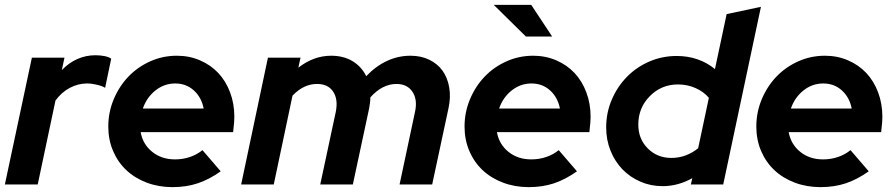

<svg xmlns="http://www.w3.org/2000/svg" viewBox="-23 -758 3676 789"><path d="M-3 0 108 -521H242L231 -470Q260 -500 295 -515.5Q330 -531 369 -531Q389 -531 406.5 -527.5Q424 -524 434 -517L409 -397Q399 -404 376.5 -409.5Q354 -415 335 -415Q298 -415 264 -397Q230 -379 205 -345L132 0Z M884 -54Q836 -20 789 -4.5Q742 11 686 11Q629 11 580 -7.5Q531 -26 496 -59Q461 -92 441.5 -138Q422 -184 422 -238Q422 -297 444.5 -350.5Q467 -404 505 -443.5Q543 -483 594.5 -506Q646 -529 704 -529Q755 -529 799 -510Q843 -491 874 -458Q905 -425 922.5 -378.5Q940 -332 940 -278Q940 -267 939 -254.5Q938 -242 935 -215H555Q564 -165 602.5 -134Q641 -103 696 -103Q729 -103 758 -113Q787 -123 809 -141ZM697 -415Q652 -415 616 -386.5Q580 -358 564 -312H814Q805 -358 773.5 -386.5Q742 -415 697 -415Z M968 0 1078 -521H1212L1203 -480Q1234 -504 1267.5 -516.5Q1301 -529 1338 -529Q1389 -529 1426 -506.5Q1463 -484 1482 -445Q1521 -486 1567 -507.5Q1613 -529 1664 -529Q1707 -529 1741 -512.5Q1775 -496 1795.5 -467.5Q1816 -439 1823 -399Q1830 -359 1820 -313L1753 0H1619L1683 -301Q1693 -350 1671.5 -381.5Q1650 -413 1606 -413Q1578 -413 1551 -399.5Q1524 -386 1499 -358Q1499 -347 1497.5 -335.5Q1496 -324 1494 -313L1427 0H1293L1357 -299Q1367 -350 1346 -381.5Q1325 -413 1280 -413Q1252 -413 1227 -401Q1202 -389 1179 -365L1102 0Z M2348 -54Q2300 -20 2253 -4.5Q2206 11 2150 11Q2093 11 2044 -7.5Q1995 -26 1960 -59Q1925 -92 1905.5 -138Q1886 -184 1886 -238Q1886 -297 1908.5 -350.5Q1931 -404 1969 -443.5Q2007 -483 2058.5 -506Q2110 -529 2168 -529Q2219 -529 2263 -510Q2307 -491 2338 -458Q2369 -425 2386.5 -378.5Q2404 -332 2404 -278Q2404 -267 2403 -254.5Q2402 -242 2399 -215H2019Q2028 -165 2066.5 -134Q2105 -103 2160 -103Q2193 -103 2222 -113Q2251 -123 2273 -141ZM2161 -415Q2116 -415 2080 -386.5Q2044 -358 2028 -312H2278Q2269 -358 2237.5 -386.5Q2206 -415 2161 -415ZM2160 -738 2246 -608H2138L2006 -738Z M2816 0 2822 -26Q2794 -10 2763 -1.5Q2732 7 2700 7Q2651 7 2608.5 -11.5Q2566 -30 2535 -62Q2504 -94 2486 -138.5Q2468 -183 2468 -234Q2468 -295 2491 -348.5Q2514 -402 2553 -442Q2592 -482 2645 -505Q2698 -528 2758 -528Q2804 -528 2844 -514Q2884 -500 2915 -474L2963 -700L3104 -730L2949 0ZM2600 -246Q2600 -187 2639 -148Q2678 -109 2736 -109Q2767 -109 2795 -119.5Q2823 -130 2846 -149L2890 -356Q2869 -381 2835.5 -396Q2802 -411 2763 -411Q2695 -411 2647.5 -363Q2600 -315 2600 -246Z M3547 -54Q3499 -20 3452 -4.5Q3405 11 3349 11Q3292 11 3243 -7.5Q3194 -26 3159 -59Q3124 -92 3104.5 -138Q3085 -184 3085 -238Q3085 -297 3107.5 -350.5Q3130 -404 3168 -443.5Q3206 -483 3257.5 -506Q3309 -529 3367 -529Q3418 -529 3462 -510Q3506 -491 3537 -458Q3568 -425 3585.5 -378.5Q3603 -332 3603 -278Q3603 -267 3602 -254.5Q3601 -242 3598 -215H3218Q3227 -165 3265.5 -134Q3304 -103 3359 -103Q3392 -103 3421 -113Q3450 -123 3472 -141ZM3360 -415Q3315 -415 3279 -386.5Q3243 -358 3227 -312H3477Q3468 -358 3436.5 -386.5Q3405 -415 3360 -415Z"/></svg>

Font: Red Hat Display
Style: Bold Italic
Weight: 700
Italic angle: -12°
Designer: Pentagram / MCKL
Foundry: Pentagram / MCKL
Version: Version 1.003; Red Hat Display Bold Italic